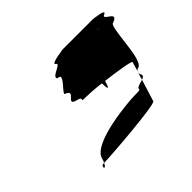

<svg xmlns="http://www.w3.org/2000/svg" viewBox="-103 -825 720 720"><g transform="rotate(-45 257.0 -465.0)"><path d="M183 -552C221 -535 155 -520 187 -507C238 -495 185 -489 227 -489C242 -489 275 -487 306 -483C307 -457 309 -442 318 -472L321 -481C377 -474 444 -464 444 -458L433 -421C435 -423 436 -425 440 -427C482 -427 473 -614 497 -614C545 -632 475 -646 492 -658C526 -671 446 -677 454 -677H284C309 -677 225 -671 233 -658C260 -646 184 -632 202 -614C245 -614 159 -552 183 -552ZM97 -266C81 -266 87 -236 101 -266ZM101 -266C148 -267 387 -286 395 -299L422 -386C419 -385 413 -383 408 -382C367 -370 417 -364 358 -364C333 -364 127 -348 108 -285C106 -277 104 -271 101 -266ZM435 -636C437 -637 440 -637 442 -637C448 -637 444 -637 435 -636ZM422 -386C445 -394 431 -403 430 -413ZM430 -413 433 -421C431 -418 430 -416 430 -413Z"/></g></svg>

Font: bitstorm
Style: maxcnobl
Weight: 400
Version: Version 0.2